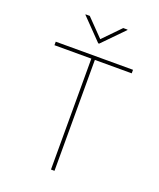

<svg xmlns="http://www.w3.org/2000/svg" viewBox="-168 -1045 952 1147"><g transform="rotate(20 308.0 -471.0)"><path d="M62.5 -705.1H296.9V0H319.3V-705.1H553.7V-727.5H62.5ZM200.7 -941.9H174.3V-939L304.2 -805.2H310.1L440.9 -939V-941.9H413.6L307.1 -832.5Z"/></g></svg>

Font: Raveo Thin
Style: Regular
Weight: 100
Designer: Jakub Foglar, Rasmus Andersson (Inter)
Foundry: Jakubfoglar.com
Version: Version 1.100;Glyphs 3.2.3 (3260)